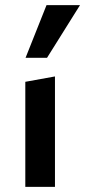

<svg xmlns="http://www.w3.org/2000/svg" viewBox="-20 -731 333 751"><path d="M79 0V-411L195 -432V0ZM80 -505 162 -711H293L164 -505Z"/></svg>

Font: Ysabeau Office
Style: Bold
Weight: 700
Designer: Christian Thalmann (Catharsis Fonts)
Version: Version 2.001;gftools[0.9.30]; featfreeze: tnum,lnum,ss02